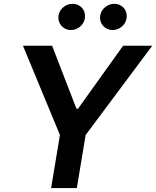

<svg xmlns="http://www.w3.org/2000/svg" viewBox="-20 -961 798 981"><path d="M342.7 -807.5C377.8 -807.5 408.4 -834.5 413.4 -866.5C420.1 -908.4 392.4 -941.4 350.1 -941.4C316.8 -941.4 284.4 -916.2 279.1 -882.5C272.7 -842.3 302.2 -807.5 342.7 -807.5ZM555.8 -807.5C590.9 -807.5 621.4 -834.5 626.4 -866.5C633.2 -908.4 605.5 -941.4 563.2 -941.4C529.8 -941.4 497.9 -916.2 492.2 -882.5C485.1 -841.6 515.3 -807.5 555.8 -807.5ZM97.3 -727.3 286.2 -271.3 241.1 0H372.5L417.6 -271.3L757.8 -727.3H609L378.6 -405.5H370.7L246.1 -727.3Z"/></svg>

Font: TID UI Semi Bold
Style: Italic
Weight: 600
Italic angle: -9.39999°
Designer: The TID Project Authors
Foundry: Bakken & Bæck
Version: Version 1.001;hotconv 1.0.109;makeotfexe 2.5.65596